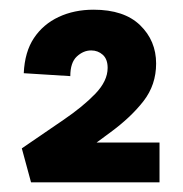

<svg xmlns="http://www.w3.org/2000/svg" viewBox="-20 -782 377 396"><path d="M25 -476Q70 -507 110.5 -534.5Q151 -562 176.5 -588.5Q202 -615 202 -642Q202 -660 192 -669Q182 -678 168 -678Q152 -678 138.5 -665.5Q125 -653 125 -625L29 -631Q31 -675 50 -703.5Q69 -732 101 -747Q133 -762 173 -762Q236 -762 269 -730Q302 -698 302 -651Q302 -607 276 -573.5Q250 -540 207 -508.5Q164 -477 114 -440L140 -488H309V-406H44Z"/></svg>

Font: Ysabeau Office ExtraBold
Style: Regular
Weight: 800
Designer: Christian Thalmann (Catharsis Fonts)
Version: Version 2.001;gftools[0.9.30]; featfreeze: tnum,lnum,ss02